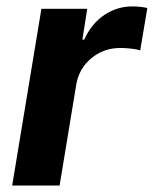

<svg xmlns="http://www.w3.org/2000/svg" viewBox="-20 -573 475 593"><path d="M17.6 0 107.9 -545.9H249.5L234.4 -450.7H240.2Q263.2 -501 302.7 -527.1Q342.3 -553.2 388.2 -553.2Q413.1 -553.2 435.1 -548.3L413.1 -417.5Q402.8 -420.9 384.8 -422.9Q366.7 -424.8 351.1 -424.8Q300.3 -424.8 262 -393.1Q223.6 -361.3 215.3 -310.5L164.1 0Z"/></svg>

Font: Inter
Style: Bold Italic
Weight: 700
Italic angle: -9.39999°
Designer: Rasmus Andersson
Foundry: rsms
Version: Version 4.001;git-9221beed3